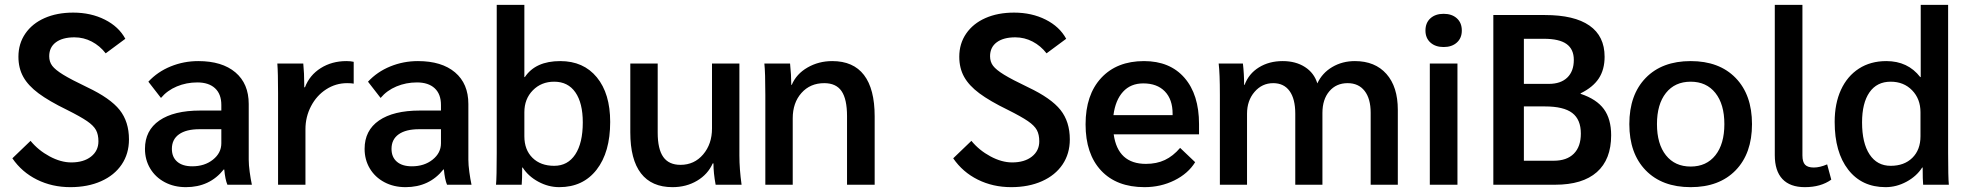

<svg xmlns="http://www.w3.org/2000/svg" viewBox="-20 -762 8111 792"><path d="M31 -109 106 -181Q138 -142 184.5 -117Q231 -92 274 -92Q325 -92 355.5 -116Q386 -140 386 -179Q386 -207 376 -225.5Q366 -244 339 -262.5Q312 -281 256 -309Q182 -345 139 -377Q96 -409 76 -445Q56 -481 56 -528Q56 -582 84.5 -623.5Q113 -665 164 -687.5Q215 -710 282 -710Q355 -710 412.5 -681Q470 -652 497 -602L416 -542Q392 -573 358.5 -590.5Q325 -608 287 -608Q238 -608 210.5 -587.5Q183 -567 183 -530Q183 -507 195.5 -490.5Q208 -474 240.5 -454Q273 -434 340 -402Q435 -357 473.5 -308.5Q512 -260 512 -187Q512 -128 482 -83.5Q452 -39 397 -14.5Q342 10 270 10Q195 10 132.5 -21Q70 -52 31 -109Z M578 -148Q578 -224 637.5 -265Q697 -306 806 -306H893V-329Q893 -374 867 -398Q841 -422 794 -422Q749 -422 709.5 -405.5Q670 -389 644 -358L592 -425Q630 -466 684 -488Q738 -510 798 -510Q896 -510 951 -463.5Q1006 -417 1006 -333V-103Q1006 -82 1010 -52.5Q1014 -23 1019 0H918Q909 -21 905 -63H903Q845 10 747 10Q698 10 659.5 -10.5Q621 -31 599.5 -67Q578 -103 578 -148ZM893 -171V-229H803Q748 -229 718.5 -208Q689 -187 689 -148Q689 -114 711 -95Q733 -76 773 -76Q824 -76 858.5 -103.5Q893 -131 893 -171Z M1127 -378Q1127 -463 1124 -500H1231Q1235 -461 1235 -412V-402H1238Q1257 -452 1303 -481Q1349 -510 1409 -510Q1427 -510 1439 -507V-417Q1429 -419 1412 -419Q1365 -419 1325.5 -393.5Q1286 -368 1263 -324Q1240 -280 1240 -229V0H1127Z M1484 -148Q1484 -224 1543.5 -265Q1603 -306 1712 -306H1799V-329Q1799 -374 1773 -398Q1747 -422 1700 -422Q1655 -422 1615.5 -405.5Q1576 -389 1550 -358L1498 -425Q1536 -466 1590 -488Q1644 -510 1704 -510Q1802 -510 1857 -463.5Q1912 -417 1912 -333V-103Q1912 -82 1916 -52.5Q1920 -23 1925 0H1824Q1815 -21 1811 -63H1809Q1751 10 1653 10Q1604 10 1565.5 -10.5Q1527 -31 1505.5 -67Q1484 -103 1484 -148ZM1799 -171V-229H1709Q1654 -229 1624.5 -208Q1595 -187 1595 -148Q1595 -114 1617 -95Q1639 -76 1679 -76Q1730 -76 1764.5 -103.5Q1799 -131 1799 -171Z M2136 -71H2134Q2134 -22 2132 0H2026Q2029 -30 2029 -131V-742H2143V-444H2145Q2189 -510 2291 -510Q2387 -510 2442 -443Q2497 -376 2497 -259Q2497 -134 2441 -62Q2385 10 2287 10Q2242 10 2200.5 -12.5Q2159 -35 2136 -71ZM2384 -257Q2384 -337 2353.5 -381Q2323 -425 2266 -425Q2213 -425 2178 -389.5Q2143 -354 2143 -299V-200Q2143 -144 2176.5 -111Q2210 -78 2266 -78Q2322 -78 2353 -125Q2384 -172 2384 -257Z M2580 -216V-500H2693V-215Q2693 -147 2716 -114.5Q2739 -82 2787 -82Q2844 -82 2880.5 -125Q2917 -168 2917 -232V-500H3030V-120Q3030 -65 3039 0H2932Q2923 -48 2923 -88H2920Q2900 -43 2855.5 -16.5Q2811 10 2754 10Q2668 10 2624 -47Q2580 -104 2580 -216Z M3137 -370Q3137 -463 3133 -500H3239Q3244 -453 3244 -412H3246Q3265 -457 3311 -483.5Q3357 -510 3413 -510Q3500 -510 3544 -452.5Q3588 -395 3588 -282V0H3474V-283Q3474 -353 3451.5 -386Q3429 -419 3380 -419Q3322 -419 3286 -378.5Q3250 -338 3250 -274V0H3137Z M3912 -109 3987 -181Q4019 -142 4065.5 -117Q4112 -92 4155 -92Q4206 -92 4236.5 -116Q4267 -140 4267 -179Q4267 -207 4257 -225.5Q4247 -244 4220 -262.5Q4193 -281 4137 -309Q4063 -345 4020 -377Q3977 -409 3957 -445Q3937 -481 3937 -528Q3937 -582 3965.5 -623.5Q3994 -665 4045 -687.5Q4096 -710 4163 -710Q4236 -710 4293.5 -681Q4351 -652 4378 -602L4297 -542Q4273 -573 4239.5 -590.5Q4206 -608 4168 -608Q4119 -608 4091.5 -587.5Q4064 -567 4064 -530Q4064 -507 4076.5 -490.5Q4089 -474 4121.5 -454Q4154 -434 4221 -402Q4316 -357 4354.5 -308.5Q4393 -260 4393 -187Q4393 -128 4363 -83.5Q4333 -39 4278 -14.5Q4223 10 4151 10Q4076 10 4013.5 -21Q3951 -52 3912 -109Z M4926 -208H4574Q4591 -86 4707 -86Q4751 -86 4785 -102Q4819 -118 4848 -152L4910 -93Q4881 -46 4824.5 -18Q4768 10 4701 10Q4586 10 4522 -58.5Q4458 -127 4458 -249Q4458 -371 4522.5 -440.5Q4587 -510 4699 -510Q4806 -510 4866 -441Q4926 -372 4926 -250ZM4817 -293Q4817 -352 4785 -385Q4753 -418 4696 -418Q4644 -418 4612.5 -383.5Q4581 -349 4573 -287H4817Z M5012 -370Q5012 -460 5007 -500H5107Q5112 -457 5112 -412H5114Q5131 -458 5173 -484Q5215 -510 5271 -510Q5325 -510 5363 -485.5Q5401 -461 5414 -418Q5434 -461 5475.5 -485.5Q5517 -510 5569 -510Q5652 -510 5699 -457Q5746 -404 5746 -309V0H5634V-297Q5634 -355 5609 -387Q5584 -419 5539 -419Q5492 -419 5463.5 -385.5Q5435 -352 5435 -296V0H5323V-293Q5323 -354 5299.5 -386.5Q5276 -419 5232 -419Q5186 -419 5155 -383Q5124 -347 5124 -293V0H5012Z M5860 -636Q5860 -668 5880.5 -686.5Q5901 -705 5935 -705Q5969 -705 5989.5 -686.5Q6010 -668 6010 -636Q6010 -605 5989.5 -586.5Q5969 -568 5935 -568Q5901 -568 5880.5 -586.5Q5860 -605 5860 -636ZM5878 -500H5992V0H5878Z M6140 -700H6353Q6474 -700 6536.5 -656.5Q6599 -613 6599 -528Q6599 -475 6575 -438.5Q6551 -402 6500 -377V-375Q6566 -353 6596 -312Q6626 -271 6626 -204Q6626 -104 6567 -52Q6508 0 6395 0H6140ZM6369 -416Q6418 -416 6445 -442Q6472 -468 6472 -515Q6472 -559 6442 -580.5Q6412 -602 6349 -602H6266V-416ZM6389 -99Q6443 -99 6472 -128Q6501 -157 6501 -211Q6501 -269 6465.5 -296Q6430 -323 6353 -323H6266V-99Z M6701 -250Q6701 -371 6768.5 -440.5Q6836 -510 6954 -510Q7072 -510 7139.5 -440.5Q7207 -371 7207 -250Q7207 -129 7139.5 -59.5Q7072 10 6954 10Q6836 10 6768.5 -59.5Q6701 -129 6701 -250ZM7093 -250Q7093 -332 7056 -378.5Q7019 -425 6954 -425Q6889 -425 6852 -378.5Q6815 -332 6815 -250Q6815 -168 6852 -121.5Q6889 -75 6954 -75Q7019 -75 7056 -121.5Q7093 -168 7093 -250Z M7301 -122V-742H7415V-121Q7415 -94 7426 -82.5Q7437 -71 7462 -71Q7487 -71 7517 -84L7534 -21Q7491 10 7425 10Q7364 10 7332.5 -23.5Q7301 -57 7301 -122Z M7548 -259Q7548 -335 7574 -391.5Q7600 -448 7648 -479Q7696 -510 7761 -510Q7850 -510 7901 -444H7903V-742H8016V-131Q8016 -30 8019 0H7913Q7911 -20 7911 -71H7909Q7886 -35 7844.5 -12.5Q7803 10 7758 10Q7660 10 7604 -62Q7548 -134 7548 -259ZM7902 -200V-299Q7902 -354 7867.5 -389.5Q7833 -425 7779 -425Q7722 -425 7691.5 -381Q7661 -337 7661 -257Q7661 -172 7692 -125Q7723 -78 7779 -78Q7835 -78 7868.5 -111Q7902 -144 7902 -200Z"/></svg>

Font: Sarabun SemiBold
Style: Regular
Weight: 600
Designer: Suppakit Chalermlarp | Katatrad Co.,Ltd.
Foundry: Cadson Demak Co.,Ltd.
Version: Version 1.000; ttfautohint (v1.6)